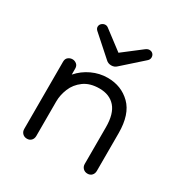

<svg xmlns="http://www.w3.org/2000/svg" viewBox="-115 -521 585 618"><g transform="rotate(30 177.5 -212.5)"><path d="M293 10Q283 10 276.5 3.5Q270 -3 270 -13V-149Q270 -199 249 -223Q228 -247 190 -247Q155 -247 132.5 -230.5Q110 -214 100 -189.5Q90 -165 90 -141V-13Q90 -3 84 3.5Q78 10 68 10Q58 10 51.5 3.5Q45 -3 45 -13V-263Q45 -274 52 -279.5Q59 -285 68 -285Q76 -285 83 -279.5Q90 -274 90 -263V-241Q110 -264 138 -277Q166 -290 196 -290Q247 -290 281 -256.5Q315 -223 315 -153V-13Q315 -3 309 3.5Q303 10 293 10ZM104 -434Q110 -434 115 -430L185 -377L254 -430Q261 -435 267 -435Q275 -435 280 -430Q285 -425 285 -417Q285 -409 278 -403L205 -338Q197 -330 185 -330Q173 -330 165 -338L92 -403Q85 -409 85 -416Q85 -424 91 -429Q97 -434 104 -434Z"/></g></svg>

Font: Dongle Light
Style: Regular
Weight: 300
Designer: Yanghee Ryu
Foundry: Yanghee Ryu
Version: Version 2.000